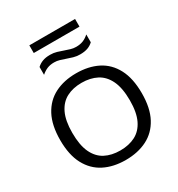

<svg xmlns="http://www.w3.org/2000/svg" viewBox="-207 -1028 1088 1171"><g transform="rotate(-30 337.0 -442.0)"><path d="M336.5 7.5Q250.5 7.5 186 -25.2Q121.5 -58 85.5 -125.5Q49.5 -193 49.5 -297Q49.5 -401.5 85.5 -469.2Q121.5 -537 186.2 -569.8Q251 -602.5 336.5 -602.5Q423 -602.5 487.8 -569.8Q552.5 -537 588.2 -469.2Q624 -401.5 624 -297Q624 -193 588 -125.5Q552 -58 487.2 -25.2Q422.5 7.5 336.5 7.5ZM336.5 -59.5Q398 -59.5 443.5 -83.2Q489 -107 514 -159Q539 -211 539 -295.5Q539 -382 513.8 -435Q488.5 -488 443 -511.8Q397.5 -535.5 336.5 -535.5Q276 -535.5 230.8 -512Q185.5 -488.5 160.5 -436.5Q135.5 -384.5 135.5 -299.5Q135.5 -212.5 160.2 -159.8Q185 -107 230.2 -83.2Q275.5 -59.5 336.5 -59.5ZM417.5 -689.5Q392.5 -689.5 370.8 -695.8Q349 -702 328.5 -709.5Q310 -716 291.8 -721.5Q273.5 -727 254 -727Q225.5 -727 204.5 -718.2Q183.5 -709.5 163.5 -692V-747Q180.5 -763 202.5 -771.2Q224.5 -779.5 255.5 -779.5Q280.5 -779.5 302.2 -773Q324 -766.5 344.5 -759Q363 -752.5 381.2 -747Q399.5 -741.5 419 -741.5Q447.5 -741.5 468.5 -750Q489.5 -758.5 509.5 -776.5V-721.5Q493 -705.5 470.8 -697.5Q448.5 -689.5 417.5 -689.5ZM175.5 -838.5V-892.5H497.5V-838.5Z"/></g></svg>

Font: Encode Sans SC SemiExpanded
Style: Regular
Weight: 400
Width: 6
Designer: Multiple Designers
Foundry: Impallari Type
Version: Version 3.002